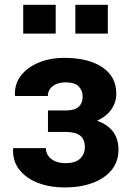

<svg xmlns="http://www.w3.org/2000/svg" viewBox="-20 -782 559 811"><path d="M252 9.8Q191.9 9.8 141.8 -9Q91.8 -27.8 62.5 -64.2Q33.2 -100.6 35.2 -153.3L35.6 -156.2H173.8Q173.8 -138.2 183.8 -123.8Q193.8 -109.4 212.4 -101.1Q231 -92.8 256.8 -92.8Q298.8 -92.8 318.6 -112.1Q338.4 -131.3 338.4 -160.2Q338.4 -193.4 318.8 -209Q299.3 -224.6 258.8 -224.6H182.6V-315.4H258.8Q294.9 -315.4 312 -330.8Q329.1 -346.2 329.1 -374.5Q329.1 -399.4 312.5 -416.7Q295.9 -434.1 256.8 -434.1Q234.9 -434.1 218 -427Q201.2 -419.9 191.7 -407Q182.1 -394 182.1 -376.5H43.9L43 -379.4Q41 -426.8 68.1 -462.2Q95.2 -497.6 143.3 -517.6Q191.4 -537.6 252 -537.6Q353.5 -537.6 412.4 -497.8Q471.2 -458 471.2 -386.7Q471.2 -349.1 449.7 -319.1Q428.2 -289.1 390.1 -272Q480.5 -239.7 480.5 -149.9Q480.5 -100.1 451.9 -64.5Q423.3 -28.8 371.6 -9.5Q319.8 9.8 252 9.8ZM298.3 -640.1V-761.7H435.5V-640.1ZM78.1 -640.1V-761.7H215.3V-640.1Z"/></svg>

Font: Robotiche
Style: Bold
Weight: 700
Designer: Google
Version: Version 2.001